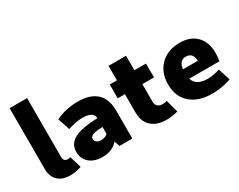

<svg xmlns="http://www.w3.org/2000/svg" viewBox="-92 -1174 2016 1619"><g transform="rotate(-30 916.0 -364.5)"><path d="M224 8Q147 8 104.5 -32.5Q62 -73 62 -147V-739H232V-168Q232 -121 272 -121Q286 -121 299 -125L333 -11Q281 8 224 8Z M537 10Q458 10 411 -30.5Q364 -71 364 -138Q364 -216 436 -254Q508 -292 661 -296Q658 -362 551 -362Q487 -362 410 -335L370 -452Q469 -500 588 -500Q707 -500 768.5 -442Q830 -384 830 -272V0H705L687 -52Q631 10 537 10ZM538 -163Q538 -143 554.5 -131Q571 -119 597 -119Q633 -119 661 -142V-210Q594 -208 566 -197Q538 -186 538 -163Z M1162 8Q1067 8 1015 -40.5Q963 -89 963 -176V-355H893V-490H963V-631H1133V-490H1246V-355H1133V-181Q1133 -154 1151 -138.5Q1169 -123 1200 -123Q1222 -123 1240 -130L1273 -8Q1216 8 1162 8Z M1605 10Q1472 10 1395.5 -57.5Q1319 -125 1319 -244Q1319 -359 1390 -429.5Q1461 -500 1577 -500Q1682 -500 1740.5 -440Q1799 -380 1799 -273Q1799 -241 1792 -197H1498Q1522 -118 1632 -118Q1690 -118 1752 -139L1790 -22Q1696 10 1605 10ZM1565 -373Q1501 -373 1492 -292H1636Q1636 -331 1617.5 -352Q1599 -373 1565 -373Z"/></g></svg>

Font: Cantarell Extra Bold
Style: Regular
Weight: 800
Designer: Dave Crossland, Nikolaus Waxweiler, Florian Fecher, Jacques Le Bailly, Eben Sorkin, Alexei Vanyashin, Alexios Zavras, Em
Version: Version 0.303